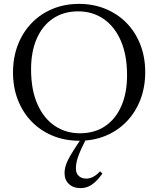

<svg xmlns="http://www.w3.org/2000/svg" viewBox="-20 -715 815 989"><path d="M387 -695Q461 -695 523.5 -669.2Q586 -643.5 631.8 -596.8Q677.5 -550 702.8 -485.5Q728 -421 728 -343.5Q728 -266 703 -201.2Q678 -136.5 632.2 -89Q586.5 -41.5 524.5 -15.8Q462.5 10 388.5 10Q314 10 251.5 -15.8Q189 -41.5 143.2 -88.5Q97.5 -135.5 72.2 -200Q47 -264.5 47 -341.5Q47 -419 72 -483.8Q97 -548.5 142.8 -596Q188.5 -643.5 250.8 -669.2Q313 -695 387 -695ZM391.5 -28.5Q467 -28.5 521.2 -65Q575.5 -101.5 605 -168.8Q634.5 -236 634.5 -327Q634.5 -432 602.2 -505.5Q570 -579 513.2 -617.8Q456.5 -656.5 383 -656.5Q308 -656.5 253.5 -620Q199 -583.5 169.5 -516.5Q140 -449.5 140 -358Q140 -253.5 172.2 -179.8Q204.5 -106 261.5 -67.2Q318.5 -28.5 391.5 -28.5ZM397.5 54.5Q387 78 381 96Q375 114 373 128Q371 142 371 153.5Q371 178.5 386.2 191.8Q401.5 205 424.5 205Q439.5 205 456 197.8Q472.5 190.5 496 167.5L507.5 179.5Q487.5 207 469.2 223.2Q451 239.5 433 246.8Q415 254 394 254Q357.5 254 335 232.8Q312.5 211.5 312.5 176Q312.5 161.5 316.2 146Q320 130.5 330.2 109.2Q340.5 88 360 57.5L408 -15.5H431Z"/></svg>

Font: Newsreader 36pt
Style: Regular
Weight: 400
Designer: Hugues Gentile
Foundry: Production Type
Version: Version 1.003